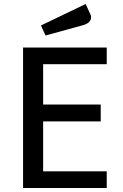

<svg xmlns="http://www.w3.org/2000/svg" viewBox="-20 -937 612 957"><path d="M434 -852Q434 -822 392 -811L207 -760L184 -810L407 -917L430 -867Q434 -859 434 -852ZM95 -700H512V-617H195V-416H482V-332H195V-83H512V0H95Z"/></svg>

Font: Voces
Style: Regular
Weight: 400
Designer: Ana Paula Megda, Pablo Ugerman
Foundry: Ana Paula Megda, Pablo Ugerman
Version: Version 1.100